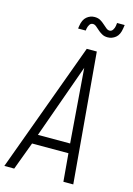

<svg xmlns="http://www.w3.org/2000/svg" viewBox="-144 -1002 742 1071"><g transform="rotate(15 226.5 -466.5)"><path d="M-7 0 268 -750H326L391 0H334L320 -161H110L50 0ZM129 -216H315L280 -667H290ZM363.5 -842Q345 -842 332.5 -848.8Q320 -855.5 311 -863Q297.5 -874.5 287 -883.8Q276.5 -893 266 -893Q253.5 -893 246.8 -882.2Q240 -871.5 238 -860L236 -847H192L194 -861Q199.5 -899.5 219.8 -916.2Q240 -933 265 -933Q285.5 -933 299.2 -924.8Q313 -916.5 322 -908Q333.5 -898.5 343.2 -889.8Q353 -881 364 -881Q376 -881 383.2 -892.5Q390.5 -904 392 -916L394 -933H438L435 -913Q429.5 -875 409 -858.5Q388.5 -842 363.5 -842Z"/></g></svg>

Font: Mohave Light
Style: Italic
Weight: 300
Italic angle: -8°
Designer: Gumpita Rahayu
Foundry: Tokotype
Version: Version 2.003